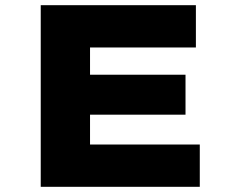

<svg xmlns="http://www.w3.org/2000/svg" viewBox="-20 -720 897 740"><path d="M137 0V-700H735V-537H327V-163H750V0ZM237 -278V-432H695V-278Z"/></svg>

Font: Lexend Mega ExtraBold
Style: Regular
Weight: 800
Designer: Bonnie Shaver-Troup, Thomas Jockin
Foundry: Lexend
Version: Version 1.007